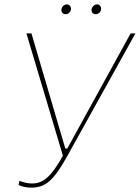

<svg xmlns="http://www.w3.org/2000/svg" viewBox="-20 -853 640 879"><path d="M122 6C186 6 224 -22 290 -142L600 -700H578L288 -173H279L124 -700H101L268 -140C214 -43 177 -13 127 -13C114 -13 95 -15 69 -25L65 -6C82 2 103 6 122 6ZM281 -788C293 -788 305 -799 305 -813C305 -823 298 -833 286 -833C273 -833 261 -820 261 -807C261 -796 268 -788 281 -788ZM419 -788C431 -788 443 -799 443 -813C443 -823 436 -833 424 -833C411 -833 399 -820 399 -807C399 -796 406 -788 419 -788Z"/></svg>

Font: Fixel Text 20240404 Thin
Style: Italic
Weight: 100
Width: 4
Italic angle: -10°
Designer: AlfaBravo + MacPaw
Foundry: Kyrylo Tkachov, Marchela Mozhyna, Serhii Makarenko, Maria Weinstein, Zakhar Kryvoshyya
Version: Version 1.211;Glyphs 3.2 (3225)